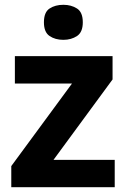

<svg xmlns="http://www.w3.org/2000/svg" viewBox="-20 -780 528 800"><path d="M458 0H27V-88L280 -432H42V-546H449V-449L203 -114H458ZM244 -760Q277 -760 301 -744.5Q325 -729 325 -687Q325 -646 301 -630Q277 -614 244 -614Q210 -614 186.5 -630Q163 -646 163 -687Q163 -729 186.5 -744.5Q210 -760 244 -760Z"/></svg>

Font: Noto Sans Sora Sompeng
Style: Bold
Weight: 700
Designer: Monotype Design Team. David Williams.
Foundry: Monotype Imaging Inc.
Version: Version 2.101